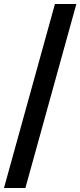

<svg xmlns="http://www.w3.org/2000/svg" viewBox="-20 -828 405 968"><path d="M0 120 257 -808H365L108 120Z"/></svg>

Font: Encode Sans SC SemiExpanded Medium
Style: Regular
Weight: 500
Width: 6
Designer: Multiple Designers
Foundry: Impallari Type
Version: Version 3.002